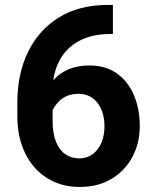

<svg xmlns="http://www.w3.org/2000/svg" viewBox="-20 -738 614 768"><path d="M411.6 -718.3H431.6V-602.1H422.9Q347.7 -602.1 295.9 -574Q244.1 -545.9 217.3 -494.6Q190.4 -443.4 190.4 -374V-254.9Q190.4 -204.6 203.9 -171.1Q217.3 -137.7 241.5 -121.1Q265.6 -104.5 296.9 -104.5Q327.6 -104.5 350.3 -121.1Q373 -137.7 385.5 -166.7Q397.9 -195.8 397.9 -232.9Q397.9 -270.5 385.5 -300Q373 -329.6 349.6 -346.2Q326.2 -362.8 293.9 -362.8Q244.1 -362.8 213.6 -330.3Q183.1 -297.9 181.6 -260.7L138.2 -290Q142.1 -362.8 195.1 -419.4Q248 -476.1 336.9 -476.1Q404.3 -476.1 449.2 -443.1Q494.1 -410.2 516.6 -355.2Q539.1 -300.3 539.1 -234.4Q539.1 -165.5 509.5 -110.1Q480 -54.7 426 -22.5Q372.1 9.8 299.3 9.8Q223.6 9.8 167.2 -26.4Q110.8 -62.5 80.1 -126.2Q49.3 -189.9 49.3 -273.4V-327.6Q49.3 -442.4 92.3 -530.5Q135.3 -618.7 216.1 -668.5Q296.9 -718.3 411.6 -718.3Z"/></svg>

Font: RobotoDEMO
Style: Regular
Weight: 400
Designer: Christian Robertson
Foundry: Google
Version: Version 2.136